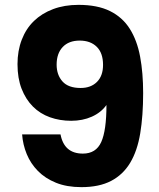

<svg xmlns="http://www.w3.org/2000/svg" viewBox="-20 -767 655 790"><path d="M229 -214Q244 -135 321 -135Q375 -135 396.5 -182.5Q418 -230 418 -335Q396 -304 358 -287Q320 -270 273 -270Q226 -270 185.5 -284.5Q145 -299 115.5 -328.5Q86 -358 69 -401.5Q52 -445 52 -503Q52 -558 69.5 -603.5Q87 -649 119.5 -680.5Q152 -712 198.5 -729.5Q245 -747 303 -747Q381 -747 432.5 -721.5Q484 -696 514 -648.5Q544 -601 556.5 -534Q569 -467 569 -384Q569 -291 557 -218.5Q545 -146 515.5 -97Q486 -48 437 -22.5Q388 3 315 3Q255 3 210.5 -15Q166 -33 136 -63.5Q106 -94 90 -133Q74 -172 71 -214ZM312 -405Q354 -405 379 -430Q404 -455 404 -500Q404 -549 378 -574.5Q352 -600 308 -600Q263 -600 238 -573.5Q213 -547 213 -501Q213 -459 237 -432Q261 -405 312 -405Z"/></svg>

Font: SVN-Poppins
Style: Bold
Weight: 700
Designer: Ninad Kale (Devanagari), Jonny Pinhorn (Latin)
Foundry: Indian Type Foundry
Version: Version 3.200;PS 1.000;hotconv 16.6.54;makeotf.lib2.5.65590